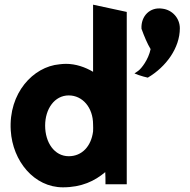

<svg xmlns="http://www.w3.org/2000/svg" viewBox="-20 -778 813 821"><path d="M749 -657C749 -700 717 -736 674 -741C622 -749 582 -710 585 -655C597 -622 610 -591 624 -568C615 -524 585 -485 571 -475L555 -464L573 -457C587 -452 599 -449 612 -446C690 -492 749 -573 749 -657ZM249 23C329 23 385 -4 430 -42C431 -29 431 -8 431 0V10H522V-727L378 -758V-471C344 -491 304 -505 262 -505C252 -505 242 -504 234 -503C122 -493 16 -380 26 -220C34 -89 126 23 249 23ZM378 -246C378 -235 379 -227 378 -216C370 -153 331 -110 274 -110C213 -110 173 -168 173 -241C173 -312 213 -370 274 -370C333 -370 378 -318 378 -246Z"/></svg>

Font: Bluebird
Style: SfBdNrw
Weight: 700
Designer: Jasper
Foundry: Cannot Into Space Fonts
Version: Version 0.98